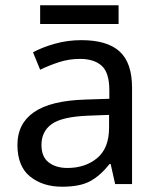

<svg xmlns="http://www.w3.org/2000/svg" viewBox="-20 -697 601 727"><path d="M288 -545Q386 -545 433 -502Q480 -459 480 -365V0H416L399 -76H395Q360 -32 321.5 -11Q283 10 215 10Q142 10 94 -28.5Q46 -67 46 -149Q46 -229 109 -272.5Q172 -316 303 -320L394 -323V-355Q394 -422 365 -448Q336 -474 283 -474Q241 -474 203 -461.5Q165 -449 132 -433L105 -499Q140 -518 188 -531.5Q236 -545 288 -545ZM314 -259Q214 -255 175.5 -227Q137 -199 137 -148Q137 -103 164.5 -82Q192 -61 235 -61Q303 -61 348 -98.5Q393 -136 393 -214V-262ZM429 -677V-606H132V-677Z"/></svg>

Font: Noto Sans Indic Siyaq Numbers
Style: Regular
Weight: 400
Designer: Monotype Design Team
Foundry: Monotype Imaging Inc.
Version: Version 2.002; ttfautohint (v1.8.4.7-5d5b)